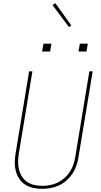

<svg xmlns="http://www.w3.org/2000/svg" viewBox="-20 -1186 640 1214"><path d="M247 8Q218 8 190 2Q162 -4 139.5 -18.5Q117 -33 102 -55.5Q87 -78 80 -105Q73 -132 73.5 -160.5Q74 -189 79 -218L164 -735H185L99 -215Q95 -189 94.5 -163.5Q94 -138 100 -114Q106 -90 119 -69.5Q132 -49 152 -35.5Q172 -22 196.5 -16.5Q221 -11 247 -11Q271 -11 296 -15.5Q321 -20 344.5 -31.5Q368 -43 388 -60.5Q408 -78 422 -100Q436 -122 444 -146Q452 -170 456 -194L545 -735H566L476 -191Q472 -165 463 -138.5Q454 -112 438.5 -88.5Q423 -65 401 -45.5Q379 -26 353.5 -14Q328 -2 300.5 3Q273 8 247 8ZM476 -860 485 -910H535L527 -860ZM246 -860 255 -910H305L297 -860ZM416 -1015 312 -1154 330 -1166 431 -1025Z"/></svg>

Font: Iosevka SS04 Thin Extended
Style: Italic
Weight: 100
Width: 7
Italic angle: -9°
Monospace: yes
Designer: Belleve Invis
Foundry: Belleve Invis
Version: Version 19.0.0; ttfautohint (v1.8.4)